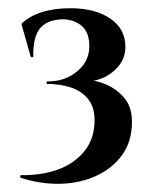

<svg xmlns="http://www.w3.org/2000/svg" viewBox="-20 -733 376 467"><path d="M151 -713Q211 -713 248 -688Q285 -663 285 -619Q285 -591 267 -570.5Q249 -550 224 -541Q199 -532 175 -538Q201 -541 230.5 -530.5Q260 -520 280.5 -497Q301 -474 301 -437Q301 -389 277 -356Q253 -323 213.5 -305Q174 -287 126 -286Q78 -285 29 -301L30 -307Q80 -306 120.5 -320.5Q161 -335 185.5 -365.5Q210 -396 210 -441Q210 -473 194 -492.5Q178 -512 151.5 -520.5Q125 -529 93 -529L94 -535Q138 -534 169 -560.5Q200 -587 197 -628Q195 -659 175 -673Q155 -687 129 -686Q93 -684 76.5 -663Q60 -642 61 -594H55L32 -675Q50 -693 80.5 -703Q111 -713 151 -713Z"/></svg>

Font: Cinzel SemiBold
Style: Regular
Weight: 600
Designer: Natanael Gama
Version: Version 2.000